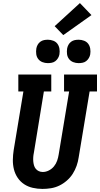

<svg xmlns="http://www.w3.org/2000/svg" viewBox="-20 -1219 650 1247"><path d="M256 8Q224 8 193 1Q162 -6 137 -22.5Q112 -39 95 -64Q78 -89 70.5 -119Q63 -149 63.5 -181Q64 -213 69 -245L132 -625H99V-735H313V-625H265L200 -227Q197 -213 196 -199Q195 -185 196 -172Q197 -159 200.5 -146Q204 -133 212 -123Q220 -113 232 -107.5Q244 -102 258 -102Q278 -102 297.5 -112Q317 -122 330.5 -138.5Q344 -155 351 -175Q358 -195 361 -215L429 -625H396V-735H610V-625H562L491 -197Q487 -169 477.5 -142Q468 -115 452.5 -90.5Q437 -66 414 -46Q391 -26 365 -13.5Q339 -1 311 3.5Q283 8 256 8ZM491 -809Q472 -809 455.5 -815.5Q439 -822 428.5 -835.5Q418 -849 415.5 -867Q413 -885 416 -904Q418 -916 424.5 -928Q431 -940 442 -948Q453 -956 465.5 -958.5Q478 -961 491 -961Q509 -961 526 -954.5Q543 -948 553 -934.5Q563 -921 566 -903Q569 -885 566 -866Q564 -854 557 -842Q550 -830 539.5 -822Q529 -814 516 -811.5Q503 -809 491 -809ZM291 -809Q272 -809 255.5 -815.5Q239 -822 228.5 -835.5Q218 -849 215.5 -867Q213 -885 216 -904Q218 -916 224.5 -928Q231 -940 242 -948Q253 -956 265.5 -958.5Q278 -961 291 -961Q309 -961 326 -954.5Q343 -948 353 -934.5Q363 -921 366 -903Q369 -885 366 -866Q364 -854 357 -842Q350 -830 339.5 -822Q329 -814 316 -811.5Q303 -809 291 -809ZM391 -991 335 -1049 499 -1199 574 -1121Z"/></svg>

Font: Iosevka Etoile XBdObl
Style: Regular
Weight: 800
Italic angle: -9°
Designer: Belleve Invis
Foundry: Belleve Invis
Version: Version 15.5.2; ttfautohint (v1.8.4)